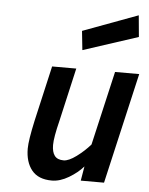

<svg xmlns="http://www.w3.org/2000/svg" viewBox="-54 -808 671 863"><g transform="rotate(5 281.0 -376.0)"><path d="M92 -123Q92 -160 112 -251L169 -500H278L223 -259Q204 -183 204 -149Q204 -117 216.5 -100.5Q229 -84 257 -84Q280 -84 314.5 -109.5Q349 -135 376 -166L453 -500H562L447 0H342L353 -65Q328 -36 288.5 -12.5Q249 11 212 11Q151 11 121.5 -25.5Q92 -62 92 -123ZM289 -671 537 -763 546 -666 298 -585Z"/></g></svg>

Font: Cairo SemiBold
Style: Italic
Weight: 600
Italic angle: -13°
Designer: Mohamed Gaber, Accademia di Belle Arti di Urbino and others
Foundry: Kief Type Foundry, Accademia di Belle Arti di Urbino and others
Version: Version 3.011